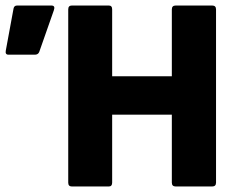

<svg xmlns="http://www.w3.org/2000/svg" viewBox="-20 -675 857 695"><path d="M240 0Q227 0 227 -14V-641Q227 -655 240 -655H374Q386 -655 386 -641V-399H602V-641Q602 -655 616 -655H748Q762 -655 762 -641V-14Q762 0 748 0H616Q602 0 602 -14V-260H386V-14Q386 0 374 0ZM11 -477Q-2 -477 1 -492L29 -644Q31 -655 42 -655H166Q181 -655 175 -638L122 -487Q118 -477 106 -477Z"/></svg>

Font: Sofia Sans Semi Condensed Black
Style: Regular
Weight: 900
Designer: Botio Nikoltchev, Ani Petrova
Foundry: lettersoup
Version: Version 4.100; ttfautohint (v1.8.4.7-5d5b)